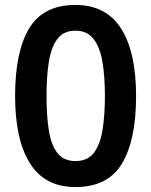

<svg xmlns="http://www.w3.org/2000/svg" viewBox="-20 -745 612 776"><path d="M285 11Q161 11 101 -85Q41 -181 41 -357Q41 -536 98 -630.5Q155 -725 285 -725Q409 -725 469.5 -629.5Q530 -534 530 -357Q530 -179 473 -84Q416 11 285 11ZM285 -94Q334 -94 359.5 -127.5Q385 -161 394.5 -220.5Q404 -280 404 -357Q404 -433 394.5 -492.5Q385 -552 359 -586.5Q333 -621 285 -621Q236 -621 211 -586.5Q186 -552 177 -492.5Q168 -433 168 -357Q168 -277 177.5 -217.5Q187 -158 212.5 -126Q238 -94 285 -94Z"/></svg>

Font: Noto Sans Malayalam SemiBold
Style: Regular
Weight: 600
Designer: Jelle Bosma - Monotype Design Team
Foundry: Monotype Imaging Inc.
Version: Version 2.104; ttfautohint (v1.8.4.7-5d5b)